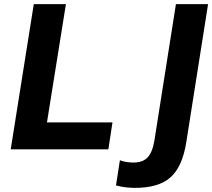

<svg xmlns="http://www.w3.org/2000/svg" viewBox="-20 -725 1030 932"><path d="M32 0ZM32 0 144 -705H300L208 -131H526L506 0ZM635 187Q617 187 592.5 184.5Q568 182 543 175L562 53Q581 60 598.5 62Q616 64 628 64Q674 64 697.5 38Q721 12 730 -46L834 -705H990L884 -33Q865 85 807.5 136Q750 187 635 187Z"/></svg>

Font: Winston
Style: Bold Italic
Weight: 700
Italic angle: -9°
Designer: Original fonts by Vernon Adams / Changes by Cristiano Sobral
Foundry: Original fonts by Vernon Adams / Changes by Cristiano Sobral
Version: Version 2.503;July 17, 2020;FontCreator 13.0.0.2655 64-bit